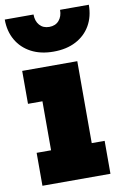

<svg xmlns="http://www.w3.org/2000/svg" viewBox="-96 -877 597 930"><g transform="rotate(-10 203.0 -412.0)"><path d="M306.5 -162H370V0H35.5V-162H106.5V-403H35.5V-565H306.5ZM409 -824.5Q409 -766.5 383.8 -722.8Q358.5 -679 312.2 -654.8Q266 -630.5 202 -630.5Q138.5 -630.5 92.2 -655Q46 -679.5 20.8 -723.2Q-4.5 -767 -4.5 -824.5H137Q137 -792 154.5 -772Q172 -752 202 -752Q232.5 -752 250 -772Q267.5 -792 267.5 -824.5Z"/></g></svg>

Font: Hepta Slab ExtraBold
Style: Regular
Weight: 800
Designer: Michael LaGattuta
Foundry: Michael LaGattuta
Version: Version 1.102